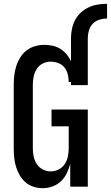

<svg xmlns="http://www.w3.org/2000/svg" viewBox="-20 -978 581 1006"><path d="M352 -778Q352 -802 357 -826.5Q362 -851 373.5 -873Q385 -895 403.5 -912Q422 -929 444.5 -939.5Q467 -950 491.5 -954Q516 -958 541 -958V-881Q520 -881 500 -874.5Q480 -868 466 -853.5Q452 -839 446 -818.5Q440 -798 440 -778ZM204 8Q179 8 155.5 0.5Q132 -7 114 -22.5Q96 -38 83.5 -59.5Q71 -81 64 -104Q57 -127 54.5 -151.5Q52 -176 52 -200V-535Q52 -560 55 -584.5Q58 -609 65.5 -632.5Q73 -656 86.5 -677.5Q100 -699 119.5 -714Q139 -729 163.5 -736Q188 -743 212 -743Q234 -743 255.5 -738.5Q277 -734 295.5 -722.5Q314 -711 328.5 -694Q343 -677 352 -657V-778H440V-532H352V-548H340Q340 -569 335 -589Q330 -609 317.5 -624.5Q305 -640 285.5 -647.5Q266 -655 246 -655Q224 -655 204.5 -645.5Q185 -636 173 -617.5Q161 -599 156.5 -577.5Q152 -556 152 -535V-200Q152 -179 156.5 -157.5Q161 -136 173 -118Q185 -100 204.5 -90Q224 -80 246 -80Q268 -80 287.5 -90Q307 -100 319 -118Q331 -136 335.5 -157.5Q340 -179 340 -200V-316H250V-404H440V0H348V-119Q341 -94 329.5 -70Q318 -46 299 -28Q280 -10 255 -1Q230 8 204 8Z"/></svg>

Font: Iosevka Term Curly Semibold
Style: Regular
Weight: 600
Designer: Belleve Invis
Foundry: Belleve Invis
Version: Version 32.3.0